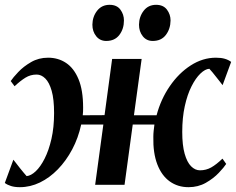

<svg xmlns="http://www.w3.org/2000/svg" viewBox="-28 -767 980 797"><path d="M54.5 10Q33 10 17.8 5.2Q2.5 0.5 -8 -7.5L27.5 -104Q32.5 -98 39.5 -88.8Q46.5 -79.5 54.5 -69.5Q62.5 -59.5 70 -50.5Q77.5 -41.5 82.5 -36Q100.5 -37.5 120.2 -56Q140 -74.5 157.2 -108.5Q174.5 -142.5 185.5 -190.2Q196.5 -238 196.5 -297.5Q196.5 -355 186.5 -390Q176.5 -425 160 -441.2Q143.5 -457.5 124 -457.5Q98.5 -457.5 77.5 -444.5Q56.5 -431.5 32.5 -409L16.5 -430.5Q26 -445 47.8 -468Q69.5 -491 101 -509.2Q132.5 -527.5 171.5 -527.5Q213.5 -527.5 246.2 -505.8Q279 -484 298 -438.2Q317 -392.5 317 -320.5Q317 -313 316.8 -304.5Q316.5 -296 315.5 -288.5L406 -289L437.5 -522.5H560L528 -288.5H622Q639.5 -355 676.8 -409.2Q714 -463.5 763.8 -495.5Q813.5 -527.5 868.5 -527.5Q890 -527.5 905.2 -523Q920.5 -518.5 931.5 -510L896 -413.5Q891.5 -419.5 884.2 -428.8Q877 -438 869 -448Q861 -458 853.8 -467Q846.5 -476 841 -481.5Q823.5 -480.5 803.8 -461.5Q784 -442.5 766.8 -408.2Q749.5 -374 739 -326.2Q728.5 -278.5 728.5 -219.5Q728.5 -164 738.5 -128.8Q748.5 -93.5 765.2 -76.8Q782 -60 802 -60Q827.5 -60 848.8 -72Q870 -84 895.5 -108.5L911 -86.5Q902 -72.5 880.2 -49.5Q858.5 -26.5 826.5 -8.2Q794.5 10 754.5 10Q710 10 676.5 -14Q643 -38 625 -84.8Q607 -131.5 608.5 -199Q608.5 -210.5 609.8 -223.5Q611 -236.5 613 -250H523L489 0H367L401 -250H309Q297 -194.5 271.8 -147Q246.5 -99.5 212.2 -64.2Q178 -29 137.8 -9.5Q97.5 10 54.5 10ZM413 -597Q387 -597 371.2 -616.8Q355.5 -636.5 355.5 -664.5Q356 -698 375.2 -722.5Q394.5 -747 427 -747Q457 -747 471.8 -727Q486.5 -707 486.5 -682Q486.5 -647 467.5 -622Q448.5 -597 413 -597ZM606 -597Q580 -597 564.5 -616.8Q549 -636.5 549 -664.5Q549.5 -698 568.5 -722.5Q587.5 -747 620 -747Q650 -747 665 -727Q680 -707 680 -682Q679.5 -647 660.5 -622Q641.5 -597 606 -597Z"/></svg>

Font: Merriweather 96pt SemiBold
Style: Italic
Weight: 600
Italic angle: -7.8°
Version: Version 2.101